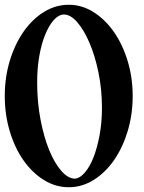

<svg xmlns="http://www.w3.org/2000/svg" viewBox="-20 -795 604 806"><path d="M269 -775Q324 -775 373 -744Q422 -713 458.5 -660.5Q495 -608 516 -538.5Q537 -469 537 -392Q537 -314 516 -244.5Q495 -175 458.5 -122.5Q422 -70 373 -39.5Q324 -9 269 -9Q213 -9 164 -39.5Q115 -70 78.5 -122Q42 -174 21 -244Q0 -314 0 -392Q0 -470 21 -539.5Q42 -609 78.5 -661.5Q115 -714 164 -744.5Q213 -775 269 -775ZM245 -734Q224 -732 204.5 -709.5Q185 -687 169.5 -649Q154 -611 145 -560Q136 -509 136 -449Q136 -367 150 -293.5Q164 -220 186.5 -165Q209 -110 237.5 -77.5Q266 -45 295 -45Q316 -47 336.5 -71Q357 -95 372.5 -134.5Q388 -174 398 -227.5Q408 -281 408 -341Q408 -419 393.5 -490Q379 -561 355.5 -615.5Q332 -670 304 -702Q276 -734 249 -734Z"/></svg>

Font: CatShop
Style: Regular
Weight: 400
Designer: Peter Wiegel
Foundry: Peter Wiegel
Version: Version 1.000 2009 initial release